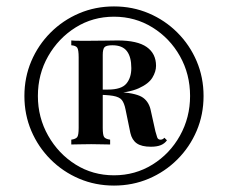

<svg xmlns="http://www.w3.org/2000/svg" viewBox="-20 -802 709 598"><path d="M335 -782Q393 -782 443.5 -760.5Q494 -739 532.5 -700.5Q571 -662 592.5 -611.5Q614 -561 614 -503Q614 -445 592.5 -394.5Q571 -344 532.5 -305.5Q494 -267 443.5 -245.5Q393 -224 335 -224Q277 -224 226.5 -245.5Q176 -267 137.5 -305.5Q99 -344 77.5 -394.5Q56 -445 56 -503Q56 -561 77.5 -611.5Q99 -662 137.5 -700.5Q176 -739 226.5 -760.5Q277 -782 335 -782ZM268 -522Q302 -522 316.5 -521Q331 -520 338.5 -518.5Q346 -517 357 -515Q408 -511 426.5 -497Q445 -483 450 -456L464 -393Q467 -382 469.5 -374.5Q472 -367 480 -367Q487 -367 492 -373L500 -365Q493 -355 481 -350Q469 -345 450 -345Q421 -345 406 -355.5Q391 -366 386 -388L371 -461Q367 -481 359.5 -490.5Q352 -500 332 -503.5Q312 -507 270 -507ZM335 -750Q269 -750 215.5 -716.5Q162 -683 130 -627Q98 -571 98 -503Q98 -436 130 -379.5Q162 -323 215.5 -289.5Q269 -256 335 -256Q401 -256 455 -289.5Q509 -323 540.5 -379.5Q572 -436 572 -503Q572 -571 540.5 -627Q509 -683 455 -716.5Q401 -750 335 -750ZM346 -676Q408 -676 437 -655.5Q466 -635 466 -597Q466 -579 454.5 -560Q443 -541 412 -527Q381 -513 323 -510L263 -507Q263 -507 263 -515Q263 -523 263 -523H316Q358 -523 373.5 -541.5Q389 -560 389 -590Q389 -625 375 -643Q361 -661 330 -661Q311 -661 305.5 -655Q300 -649 300 -631V-404Q300 -381 304.5 -375Q309 -369 323 -367V-352Q311 -352 295.5 -352.5Q280 -353 264 -353Q245 -353 228.5 -352.5Q212 -352 202 -352V-367Q216 -369 220.5 -375Q225 -381 225 -404V-623Q225 -647 220.5 -653.5Q216 -660 202 -661V-676Q212 -675 228 -675Q244 -675 260 -675Q288 -675 312 -675.5Q336 -676 346 -676Z"/></svg>

Font: Playfair Display SemiBold
Style: Regular
Weight: 600
Designer: Claus Eggers Sørensen
Foundry: Claus Eggers Sørensen
Version: Version 1.203